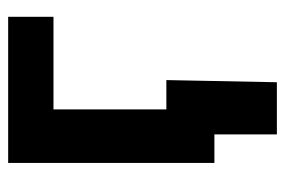

<svg xmlns="http://www.w3.org/2000/svg" viewBox="-136 -420 712 480"><g transform="rotate(-90 220.0 -180.0)"><path d="M418 -515.6V-402.3H186.5V0H52.7V-515.6ZM124 156.2V0H83V-120.1H259.8L254.4 156.2Z"/></g></svg>

Font: Inter Cardless Display
Style: Bold
Weight: 700
Designer: Rasmus Andersson
Foundry: rsms
Version: Version 4.001;git-9221beed3